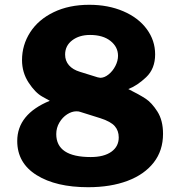

<svg xmlns="http://www.w3.org/2000/svg" viewBox="-20 -772 750 802"><path d="M628 -545Q628 -485 590.5 -449.5Q553 -414 516 -400Q562 -377 588 -360Q614 -343 637.5 -306Q661 -269 661 -213Q661 -143 622 -93Q583 -43 512.5 -16.5Q442 10 348 10Q214 10 133 -40.5Q52 -91 52 -183Q52 -295 188 -351Q186 -352 156.5 -368.5Q127 -385 99.5 -427Q72 -469 72 -521Q72 -584 106 -637Q140 -690 204 -721Q268 -752 353 -752Q432 -752 495 -725Q558 -698 593 -650.5Q628 -603 628 -545ZM252 -544Q252 -518 268 -499.5Q284 -481 314 -472L388 -449Q396 -447 399 -447Q416 -447 433.5 -461Q451 -475 462 -496.5Q473 -518 473 -539Q473 -576 441.5 -601Q410 -626 356 -626Q311 -626 281.5 -603.5Q252 -581 252 -544ZM476 -198Q476 -226 459.5 -245Q443 -264 400 -278L314 -305Q309 -307 299 -307Q280 -307 260.5 -294.5Q241 -282 228 -260Q215 -238 215 -212Q215 -116 359 -116Q414 -116 445 -138Q476 -160 476 -198Z"/></svg>

Font: Morrison
Style: Bold
Weight: 700
Designer: Pablo Impallari, Rodrigo Fuenzalida (Modified by Dan O. Williams)
Version: Version 0.03;June 6, 2019;FontCreator 11.5.0.2425 64-bit; tt